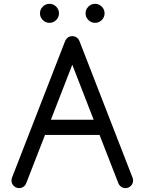

<svg xmlns="http://www.w3.org/2000/svg" viewBox="-20 -967 743 987"><path d="M461.4 -351.6 351.6 -634.3 241.7 -351.6ZM211.4 -273.4 114.3 -23.9Q111.3 -17.1 106 -11.2Q94.2 0 78.1 0Q62 0 50.5 -11.5Q39.1 -22.9 39.1 -39.1Q39.1 -48.3 42.5 -55.7L314 -753.9Q316.9 -762.7 324.2 -770Q335.4 -781.2 351.6 -781.2Q367.7 -781.2 379.4 -770Q386.2 -762.7 389.2 -753.9L660.6 -55.7Q664.1 -48.3 664.1 -39.1Q664.1 -22.9 652.6 -11.5Q641.1 0 625 0Q608.9 0 597.7 -11.2Q591.8 -17.1 588.9 -23.9L491.7 -273.4ZM503.2 -932.9Q517.6 -918.5 517.6 -898.4Q517.6 -878.4 503.2 -864Q488.8 -849.6 468.8 -849.6Q448.7 -849.6 434.3 -864Q419.9 -878.4 419.9 -898.4Q419.9 -918.5 434.3 -932.9Q448.7 -947.3 468.8 -947.3Q488.8 -947.3 503.2 -932.9ZM268.8 -932.9Q283.2 -918.5 283.2 -898.4Q283.2 -878.4 268.8 -864Q254.4 -849.6 234.4 -849.6Q214.4 -849.6 200 -864Q185.5 -878.4 185.5 -898.4Q185.5 -918.5 200 -932.9Q214.4 -947.3 234.4 -947.3Q254.4 -947.3 268.8 -932.9Z"/></svg>

Font: Comfortaa
Style: Regular
Weight: 400
Designer: Johan Aakerlund
Foundry: Johan Aakerlund
Version: Version 2.001; ttfautohint (v1.4.1)